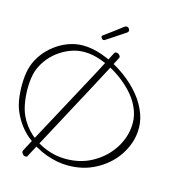

<svg xmlns="http://www.w3.org/2000/svg" viewBox="-139 -926 1061 1097"><g transform="rotate(15 391.5 -377.5)"><path d="M354.9 43Q292.9 43 226.4 19Q159.8 -5 102.1 -53.5Q44.4 -102 11.6 -175Q-6.2 -213 -12.3 -263.5Q-18.5 -314 -15.4 -363.5Q-12.4 -413 -0.4 -448Q12.6 -487 38.5 -522Q64.4 -557 100.2 -584Q135.9 -611 177.8 -626.5Q219.8 -642 263.8 -642Q317.8 -642 377.6 -621Q437.5 -600 495 -563Q552.5 -526 598.2 -477.5Q643.9 -429 668.4 -375Q692.4 -323 693.2 -272Q694 -221 677.5 -175.5Q661 -130 632.8 -92Q587.6 -32 516.3 5.5Q444.9 43 355.9 43ZM333.3 10Q418.3 10 484.6 -25.5Q550.9 -61 592.2 -116Q619.9 -152 635.9 -195.5Q651.8 -239 651.8 -286.5Q651.9 -334 630.3 -380Q609.9 -425 570.4 -466Q530.9 -507 481.5 -539Q432.2 -571 379.9 -589.5Q327.6 -608 280.6 -608Q238.6 -608 199.1 -593Q159.5 -578 125.9 -552.5Q92.3 -527 68.6 -493.5Q44.8 -460 33.1 -424Q23 -390 20.8 -343Q18.7 -296 25.5 -249Q32.4 -202 48.4 -167Q74.4 -111 119.5 -71.5Q164.6 -32 220 -11Q275.3 10 333.3 10ZM110.7 56Q94.7 56 87 40Q84.6 34 85.5 29Q88.3 24 100.4 0.5Q112.5 -23 134.2 -63L379.9 -519L446.4 -647Q449.2 -652 456.2 -652Q473.2 -652 480.9 -636Q483.1 -631 480.2 -626Q473.5 -612 449.8 -567Q426.2 -522 385.8 -446L119.5 51H120.5Q117.7 56 110.7 56ZM365.7 -702Q354.7 -706 352.4 -716Q350.8 -723 356.1 -726Q363.7 -732 383.9 -746.5Q404.1 -761 425.7 -777.5Q447.4 -794 460.1 -804Q471 -813 481.7 -810Q491.9 -805 494.2 -795Q496.5 -785 486.1 -778Q480 -774 461.4 -761.5Q442.8 -749 419.4 -733.5Q396 -718 374.2 -704Q370.7 -702 365.7 -702Z"/></g></svg>

Font: Oooh Baby
Style: Normal
Weight: 400
Designer: Robert E. Leuschke
Foundry: Robert E. Leuschke
Version: Version 1.011; ttfautohint (v1.8.3)